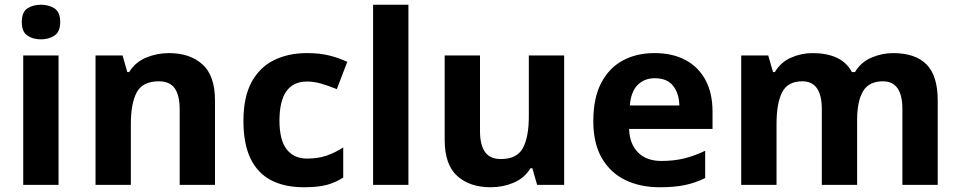

<svg xmlns="http://www.w3.org/2000/svg" viewBox="-20 -780 4051 810"><path d="M227 -546V0H78V-546ZM153 -760Q186 -760 210 -744.5Q234 -729 234 -686.8Q234 -646 210 -630Q186 -614 153 -614Q118.7 -614 95.4 -630Q72 -646 72 -686.8Q72 -729 95.4 -744.5Q118.7 -760 153 -760Z M693 -556Q781 -556 834 -508.5Q887 -461 887 -356V0H738V-319Q738 -378 717 -407.5Q696 -437 650 -437Q582 -437 557 -390.5Q532 -344 532 -257V0H383V-546H497L517 -476H525Q551 -518 596.5 -537Q642 -556 693 -556Z M1262 10Q1181 10 1124 -19.5Q1067 -49 1037 -111Q1007 -173 1007 -270Q1007 -370 1041 -433Q1075 -496 1135.5 -526Q1196 -556 1275 -556Q1331 -556 1372.5 -545Q1414 -534 1445 -519L1401 -404Q1366 -418 1335.5 -427Q1305 -436 1275 -436Q1159 -436 1159 -271Q1159 -189 1189.5 -150Q1220 -111 1275 -111Q1322 -111 1358 -123.5Q1394 -136 1428 -158V-31Q1394 -9 1356.5 0.5Q1319 10 1262 10Z M1703 0H1554V-760H1703Z M2360 -546V0H2246L2226 -70H2218Q2192 -28 2146.5 -9Q2101 10 2050 10Q1962 10 1909 -37.5Q1856 -85 1856 -190V-546H2005V-227Q2005 -169 2026 -139Q2047 -109 2093 -109Q2161 -109 2186 -155.5Q2211 -202 2211 -289V-546Z M2741 -556Q2817 -556 2871.5 -527Q2926 -498 2956 -443Q2986 -388 2986 -308V-236H2634Q2636 -173 2671.5 -137Q2707 -101 2770 -101Q2823 -101 2866 -111.5Q2909 -122 2955 -144V-29Q2915 -9 2870.5 0.5Q2826 10 2763 10Q2681 10 2618 -20.5Q2555 -51 2519 -113Q2483 -175 2483 -269Q2483 -365 2515.5 -428.5Q2548 -492 2606 -524Q2664 -556 2741 -556ZM2742 -450Q2699 -450 2670.5 -422Q2642 -394 2637 -335H2846Q2845 -385 2820 -417.5Q2795 -450 2742 -450Z M3748 -556Q3841 -556 3888.5 -508.5Q3936 -461 3936 -356V0H3787V-319.4Q3787 -437 3704.8 -437Q3646 -437 3621 -395Q3596 -353 3596 -273.5V0H3447V-319.4Q3447 -437 3365 -437Q3303.3 -437 3279.6 -390.7Q3256 -344.4 3256 -257.4V0H3107V-546H3221L3241.2 -476H3249Q3274 -518 3317.5 -537Q3361 -556 3407.7 -556Q3468 -556 3510 -536.5Q3552 -517 3574 -476H3587Q3612 -518 3656.5 -537Q3701 -556 3748 -556Z"/></svg>

Font: Noto Sans Ol Chiki
Style: Regular
Weight: 400
Designer: Monotype Design Team, Lewis McGuffie
Foundry: Monotype Imaging Inc.
Version: Version 2.003